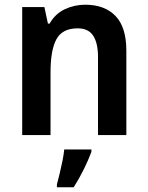

<svg xmlns="http://www.w3.org/2000/svg" viewBox="-20 -572 626 813"><path d="M341 -552Q423 -552 469 -504.5Q515 -457 515 -357V0H395V-330Q395 -390 374.5 -421Q354 -452 309 -452Q244 -452 219 -406Q194 -360 194 -267V0H74V-542H168L183 -472H190Q214 -514 254.5 -533Q295 -552 341 -552ZM367 71Q355 104 335 144.5Q315 185 292 221H221V209Q226 190 232.5 163.5Q239 137 244.5 109.5Q250 82 252 61H367Z"/></svg>

Font: Noto Sans Telugu SemiCondensed SemiBold
Style: Regular
Weight: 600
Width: 4
Designer: Jelle Bosma - Monotype Design Team
Foundry: Monotype Imaging Inc.
Version: Version 2.005; ttfautohint (v1.8.4.7-5d5b)